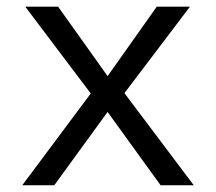

<svg xmlns="http://www.w3.org/2000/svg" viewBox="-20 -548 640 568"><path d="M455.1 0 298.3 -216.8 140.6 0H45.9L248.5 -271.5L54.7 -528.3H151.9L298.3 -322.8L443.8 -528.3H542L348.1 -272.5L553.2 0Z"/></svg>

Font: Liberation Mono
Style: Regular
Weight: 400
Monospace: yes
Designer: Steve Matteson
Foundry: Ascender Corporation
Version: Version 2.1.5